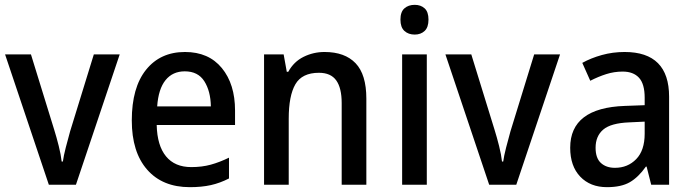

<svg xmlns="http://www.w3.org/2000/svg" viewBox="-20 -764 2860 794"><path d="M182 0 1 -539H108L204 -228Q214 -196 223 -160Q232 -124 235 -96H240Q243 -119 252 -154Q261 -189 270 -221L368 -539H475L294 0Z M745 -549Q843 -549 897.5 -482.5Q952 -416 952 -307V-247H628Q630 -162 666.5 -117.5Q703 -73 771 -73Q815 -73 851.5 -83Q888 -93 927 -112V-26Q890 -7 852 1.5Q814 10 765 10Q652 10 588.5 -62.5Q525 -135 525 -266Q525 -402 584 -475.5Q643 -549 745 -549ZM744 -469Q694 -469 664.5 -432.5Q635 -396 630 -324H852Q851 -387 825 -428Q799 -469 744 -469Z M1322 -549Q1406 -549 1450.5 -502.5Q1495 -456 1495 -356V0H1393V-338Q1393 -400 1370.5 -431.5Q1348 -463 1299 -463Q1229 -463 1201.5 -415.5Q1174 -368 1174 -273V0H1072V-539H1153L1166 -467H1172Q1195 -509 1235.5 -529Q1276 -549 1322 -549Z M1695 -744Q1720 -744 1736 -729.5Q1752 -715 1752 -683Q1752 -651 1736 -636Q1720 -621 1695 -621Q1669 -621 1652.5 -636Q1636 -651 1636 -683Q1636 -715 1652.5 -729.5Q1669 -744 1695 -744ZM1745 -539V0H1643V-539Z M2003 0 1822 -539H1929L2025 -228Q2035 -196 2044 -160Q2053 -124 2056 -96H2061Q2064 -119 2073 -154Q2082 -189 2091 -221L2189 -539H2296L2115 0Z M2563 -549Q2747 -549 2747 -364V0H2673L2654 -75H2651Q2620 -31 2584.5 -10.5Q2549 10 2490 10Q2421 10 2379.5 -33.5Q2338 -77 2338 -153Q2338 -318 2564 -326L2646 -329V-360Q2646 -417 2622.5 -442.5Q2599 -468 2555 -468Q2520 -468 2487 -457.5Q2454 -447 2421 -430L2388 -504Q2424 -524 2469 -536.5Q2514 -549 2563 -549ZM2583 -258Q2506 -255 2474.5 -228Q2443 -201 2443 -153Q2443 -110 2465 -90Q2487 -70 2523 -70Q2576 -70 2611 -106Q2646 -142 2646 -211V-261Z"/></svg>

Font: Noto Sans Kannada SemiCondensed Medium
Style: Regular
Weight: 500
Width: 4
Designer: Jelle Bosma - Monotype Design Team
Foundry: Monotype Imaging Inc.
Version: Version 2.005; ttfautohint (v1.8.4.7-5d5b)